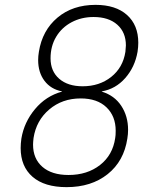

<svg xmlns="http://www.w3.org/2000/svg" viewBox="-20 -760 640 790"><path d="M65 -151Q65 -169 68 -190Q79 -257 124 -311Q169 -365 235 -383V-384Q189 -393 163 -427.5Q137 -462 137 -513Q137 -529 140 -547Q154 -635 216.5 -687.5Q279 -740 373 -740Q456 -740 502.5 -698.5Q549 -657 549 -584Q549 -567 546 -547Q535 -484 495.5 -439Q456 -394 399 -384V-383Q451 -367 479 -324.5Q507 -282 507 -226Q507 -208 504 -190Q490 -97 423 -43.5Q356 10 254 10Q163 10 114 -32.5Q65 -75 65 -151ZM496 -547Q498 -565 498 -573Q498 -627 462.5 -658.5Q427 -690 365 -690Q315 -690 274.5 -668.5Q234 -647 211 -608.5Q188 -570 188 -520Q188 -467 223.5 -436Q259 -405 320 -405Q389 -405 437.5 -443.5Q486 -482 496 -547ZM454 -192Q456 -202 456 -222Q456 -282 418 -318.5Q380 -355 312 -355Q236 -355 182.5 -309.5Q129 -264 118 -192Q116 -174 116 -165Q116 -107 154.5 -73.5Q193 -40 262 -40Q339 -40 391.5 -81Q444 -122 454 -192Z"/></svg>

Font: JetBrains Mono Extra Light
Style: Italic
Weight: 200
Italic angle: -9°
Monospace: yes
Designer: Philipp Nurullin, Konstantin Bulenkov
Foundry: JetBrains
Version: 2.002